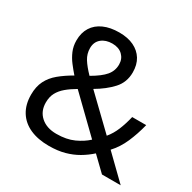

<svg xmlns="http://www.w3.org/2000/svg" viewBox="-162 -886 1056 1057"><g transform="rotate(30 366.0 -357.5)"><path d="M304 -725Q358 -725 396.5 -706.5Q435 -688 456 -654Q477 -620 477 -571Q477 -508 436.5 -464Q396 -420 334 -384L527 -198Q553 -229 569.5 -269.5Q586 -310 597 -357H686Q670 -293 646 -238Q622 -183 584 -142L730 0H611L524 -84Q493 -56 457 -35Q421 -14 377.5 -2Q334 10 278 10Q209 10 158.5 -12.5Q108 -35 80.5 -79Q53 -123 53 -186Q53 -237 71.5 -274Q90 -311 125 -340Q160 -369 207 -396Q186 -420 166 -446Q146 -472 133 -502.5Q120 -533 120 -569Q120 -618 142 -653Q164 -688 205.5 -706.5Q247 -725 304 -725ZM260 -341Q224 -320 198.5 -298.5Q173 -277 159 -251Q145 -225 145 -189Q145 -134 182 -101Q219 -68 281 -68Q345 -68 391 -89Q437 -110 468 -139ZM301 -653Q259 -653 232.5 -631Q206 -609 206 -570Q206 -534 225 -503.5Q244 -473 280 -436Q339 -470 364.5 -500.5Q390 -531 390 -571Q390 -607 366 -630Q342 -653 301 -653Z"/></g></svg>

Font: gurmukhi25
Style: Book
Weight: 400
Designer: Jelle Bosma - Monotype Design Team
Foundry: Monotype Imaging Inc.
Version: Version 2.003